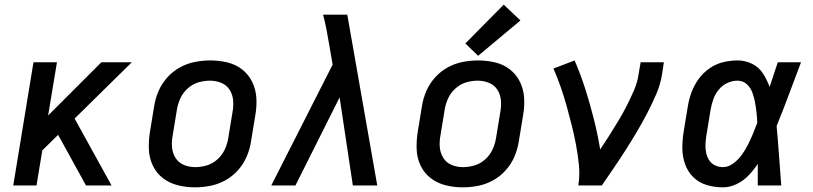

<svg xmlns="http://www.w3.org/2000/svg" viewBox="-20 -798 3496 826"><path d="M37 0H137L162 -151L230 -218L350 0H460L301 -288L547 -530H416L187 -301L225 -530H124Z M818 8Q851 8 884.5 1.5Q918 -5 949 -22Q980 -39 1004 -66Q1028 -93 1041.5 -125Q1055 -157 1060 -190L1078 -300Q1085 -338 1083 -375Q1081 -412 1065.5 -444.5Q1050 -477 1022 -499Q994 -521 958 -529.5Q922 -538 885 -538Q852 -538 818.5 -531.5Q785 -525 754 -508Q723 -491 699 -464Q675 -437 661.5 -405Q648 -373 643 -340L625 -230Q619 -192 620.5 -155Q622 -118 637.5 -85.5Q653 -53 681 -31.5Q709 -10 745 -1Q781 8 818 8ZM820 -79Q794 -79 771 -88.5Q748 -98 735 -119Q722 -140 720 -165Q718 -190 723 -216L741 -326Q745 -351 756 -375Q767 -399 787.5 -417.5Q808 -436 833 -443.5Q858 -451 883 -451Q909 -451 932 -441.5Q955 -432 968 -411.5Q981 -391 983 -365.5Q985 -340 980 -314L962 -204Q958 -179 947 -155Q936 -131 915.5 -112.5Q895 -94 870 -86.5Q845 -79 820 -79Z M1147 0H1251L1441 -379L1498 0H1603L1474 -735H1370Q1379 -701 1385.5 -666Q1392 -631 1398 -596L1411 -520Z M1970 8Q2003 8 2036.5 1.5Q2070 -5 2101 -22Q2132 -39 2156 -66Q2180 -93 2193.5 -125Q2207 -157 2212 -190L2230 -300Q2237 -338 2235 -375Q2233 -412 2217.5 -444.5Q2202 -477 2174 -499Q2146 -521 2110 -529.5Q2074 -538 2037 -538Q2004 -538 1970.5 -531.5Q1937 -525 1906 -508Q1875 -491 1851 -464Q1827 -437 1813.5 -405Q1800 -373 1795 -340L1777 -230Q1771 -192 1772.5 -155Q1774 -118 1789.5 -85.5Q1805 -53 1833 -31.5Q1861 -10 1897 -1Q1933 8 1970 8ZM1972 -79Q1946 -79 1923 -88.5Q1900 -98 1887 -119Q1874 -140 1872 -165Q1870 -190 1875 -216L1893 -326Q1897 -351 1908 -375Q1919 -399 1939.5 -417.5Q1960 -436 1985 -443.5Q2010 -451 2035 -451Q2061 -451 2084 -441.5Q2107 -432 2120 -411.5Q2133 -391 2135 -365.5Q2137 -340 2132 -314L2114 -204Q2110 -179 2099 -155Q2088 -131 2067.5 -112.5Q2047 -94 2022 -86.5Q1997 -79 1972 -79ZM2037 -558 2219 -710 2147 -778 1982 -611Z M2468 0H2569Q2595 -38 2621 -76Q2647 -114 2671.5 -152.5Q2696 -191 2719.5 -230.5Q2743 -270 2764 -310.5Q2785 -351 2803 -392.5Q2821 -434 2828 -477L2836 -530H2736L2727 -477Q2722 -443 2707.5 -409.5Q2693 -376 2676.5 -343.5Q2660 -311 2641 -279.5Q2622 -248 2602.5 -217Q2583 -186 2562 -155Q2551 -222 2534.5 -287Q2518 -352 2498 -415Q2478 -478 2452 -538L2361 -503Q2378 -464 2392 -424Q2406 -384 2417.5 -343Q2429 -302 2439.5 -260Q2450 -218 2458 -175.5Q2466 -133 2470.5 -89Q2475 -45 2468 0Z M3090 8Q3120 8 3149 -6Q3178 -20 3200 -43Q3222 -66 3240 -93Q3240 -47 3240 0H3341Q3336 -64 3331.5 -128Q3327 -192 3321 -256Q3349 -324 3374.5 -393Q3400 -462 3426 -530H3326Q3308 -477 3291 -424Q3280 -454 3263 -481Q3246 -508 3216.5 -523Q3187 -538 3153 -538Q3122 -538 3091 -530.5Q3060 -523 3032.5 -504Q3005 -485 2985.5 -458Q2966 -431 2955 -401Q2944 -371 2939 -340L2921 -230Q2915 -194 2915.5 -158.5Q2916 -123 2927.5 -91Q2939 -59 2963 -35.5Q2987 -12 3020.5 -2Q3054 8 3090 8ZM3090 -79Q3072 -79 3055.5 -87Q3039 -95 3030 -110Q3021 -125 3017.5 -142.5Q3014 -160 3015 -178.5Q3016 -197 3019 -216L3037 -326Q3041 -348 3048.5 -370Q3056 -392 3071.5 -411.5Q3087 -431 3109 -441Q3131 -451 3153 -451Q3176 -451 3192.5 -436Q3209 -421 3216.5 -400.5Q3224 -380 3228 -358.5Q3232 -337 3234.5 -314.5Q3237 -292 3238 -270Q3229 -246 3219.5 -223Q3210 -200 3198.5 -177Q3187 -154 3172 -133Q3157 -112 3135.5 -95.5Q3114 -79 3090 -79Z"/></svg>

Font: Iosevka Sparkle Medium
Style: Italic
Weight: 500
Italic angle: -9°
Designer: Belleve Invis
Foundry: Belleve Invis
Version: Version 4.5.0; ttfautohint (v1.8.3)